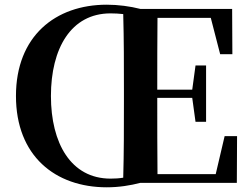

<svg xmlns="http://www.w3.org/2000/svg" viewBox="-20 -779 1072 818"><path d="M197 -370C197 -572 282 -722 451 -722C470 -722 487 -721 505 -719C508 -610 508 -503 508 -394V-346C508 -236 508 -128 505 -22C487 -19 470 -18 451 -18C282 -18 197 -169 197 -370ZM937 -199 899 -37H651C650 -140 650 -245 650 -359V-362H799L813 -260H858V-500H813L799 -397H650C650 -504 650 -604 651 -703H878L918 -548H970L969 -741H578C535 -752 484 -759 435 -759C216 -759 48 -625 48 -370C48 -115 215 19 435 19C487 19 536 11 578 0H989L990 -199Z"/></svg>

Font: Noto Serif CJK HK
Style: Bold
Weight: 700
Designer: Ryoko NISHIZUKA 西塚涼子 (kana & ideographs); Frank Grießhammer (Latin, Greek & Cyrillic); Wenlong ZHANG 张文龙 (bopomofo); San
Foundry: Adobe
Version: Version 2.001;hotconv 1.1.0;makeotfexe 2.6.0